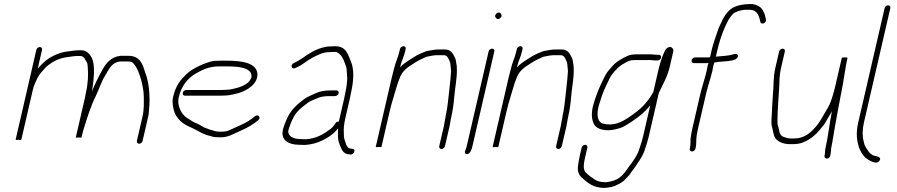

<svg xmlns="http://www.w3.org/2000/svg" viewBox="-20 -715 4407 943"><path d="M175.7 -484C167.8 -484 160.3 -477.9 158.5 -470L57.2 -31C56.2 -27 60.7 -26.3 70.7 -29C79.4 -26.3 84.2 -27 85.2 -31L141 -273C142.7 -280.3 144.6 -287 146.6 -293C158.3 -320.1 165.6 -339.8 183.1 -360C194.8 -373.4 205.7 -386.9 219.7 -397C246.8 -417.1 275.7 -430.8 314.4 -435C330.2 -436.5 342.9 -440 360.6 -440H374.6C387.2 -440 393.5 -431.9 399.2 -421C408.9 -405.3 410.1 -404 410.9 -385C414.5 -349.3 412.5 -305.2 401.6 -258C400.7 -251.3 399.1 -243 396.8 -233L352.5 -41C351.8 -38.3 356.4 -38 366.2 -40C375.1 -38 379.8 -38.3 380.5 -41L383 -52C385.3 -62 387.8 -71.3 390.5 -80C408.6 -139 426.9 -196.5 452 -247C466 -276.1 479.4 -316.7 494.7 -341C515.5 -374 526.7 -407.8 569.3 -413H603.3C617.2 -413 626.2 -412.8 632.7 -406C653.6 -386.2 665.8 -350 673.9 -320C679.8 -297.9 686.2 -265.5 686.3 -239.5C686.4 -210 687.9 -177.2 680 -143L652.3 -23C650.5 -15.3 656.1 -9 663.6 -9C671.1 -9 678.5 -15.3 680.3 -23L708.2 -144C709.8 -150.7 710.7 -157.3 710.9 -164C716.3 -209.4 715.4 -248.4 710.8 -285C706.9 -315.7 702.3 -335.2 692.3 -361C680.6 -399.7 668.1 -441 609.8 -441H572.8C527.1 -436.5 501.2 -406.7 481.2 -369C463.8 -338.3 447.1 -303.9 431.4 -266C432.6 -271.3 433.6 -277 434.3 -283C441.6 -330.3 445.2 -378.8 436.7 -414.5C431.5 -436.2 412.1 -468 381 -468H367C348.2 -468 335.4 -464.9 317.9 -463C274.1 -459.1 236.3 -440.9 205.5 -418C190.1 -405.5 179.1 -392.8 165.3 -378L186.5 -470C188.3 -477.9 183.7 -484 175.7 -484Z M888.6 -245H1061.6C1069.6 -245 1078 -245.3 1086.8 -246C1110.1 -246 1132.7 -253.8 1152.6 -258C1192.2 -270.3 1246.4 -301.1 1244.3 -352C1240.5 -407.2 1166.3 -417 1091.3 -417H1063.3C1052.6 -417 1042.2 -416.7 1032 -416C1010.5 -413.4 995.9 -405.7 977.3 -400C938.3 -382.5 909.1 -367.8 880.3 -335C854.3 -307.7 839.7 -280.1 829.5 -236C825 -216.8 829.3 -192.3 832.9 -177C843.2 -133 877.4 -105 920.3 -88C939.1 -79.7 963 -65 981.2 -57L997.8 -51L1013.8 -47C1026.1 -42.6 1033.1 -41 1051.5 -41C1083.2 -38.7 1104.7 -46 1127.2 -57L1170.8 -77C1199 -89.6 1224.5 -105.3 1247.6 -124C1264 -137.3 1248.7 -157.3 1232.2 -144C1212.2 -127.7 1189.3 -112 1164.5 -102L1120.9 -82C1108.8 -77.6 1096.3 -69 1081.9 -69C1074.4 -68.3 1066.7 -68 1058.7 -68C1043.2 -69.3 1038 -69.5 1027.1 -74L1012 -78C1006.5 -80 1001.3 -82 996.4 -84C980.6 -88.2 978.9 -92.2 962.3 -101C944.9 -110.8 933.5 -112.2 920.2 -122C904.2 -132.2 889.7 -139.5 878.9 -153.5C865.5 -171 849.7 -202.5 857.7 -237C870.6 -292.9 902.7 -331.5 941.7 -354C975 -373.2 1008.4 -389 1056.8 -389H1084.8C1141 -389 1212.8 -386.8 1215.2 -343C1217.6 -334 1206.2 -318.6 1201 -312C1187.8 -299.8 1166.8 -289.6 1149.8 -285C1132.2 -280.8 1113.4 -274 1091.3 -274C1083.1 -273.3 1075.4 -273 1068 -273H895C887.1 -273 879.6 -267 877.8 -259C876 -251.1 880.6 -245 888.6 -245Z M1632.6 -271H1605.6C1576.7 -271 1551.4 -267.2 1530.3 -257C1512.7 -248.3 1489.6 -240.1 1473.6 -228C1442.1 -204.3 1412.7 -179.5 1393.6 -141C1386.5 -126.8 1369 -86.4 1368.2 -70C1361.6 -25.6 1399.4 -4 1447.9 -4C1456.4 -3.3 1465.7 -3 1475.7 -3C1495.7 -4.3 1516 -7.6 1533.6 -13.5C1572.3 -26.4 1616.3 -51.7 1640.6 -85L1639.9 -73C1639.3 -54.7 1639.2 -34.5 1643.4 -19L1648.2 -5C1656.8 14.9 1663.5 43 1696.1 43L1702.8 44C1719.4 44 1729.5 16 1711.3 16L1704.5 15C1690.4 15 1684.1 4.1 1680.2 -5C1676.6 -18.3 1670.7 -29 1669.2 -44L1668.9 -60C1666.6 -81.9 1670.1 -108.9 1676.4 -136L1698.8 -233C1700.9 -242.3 1702.8 -251.7 1704.3 -261C1717.5 -318.3 1719.6 -373.1 1704.7 -410C1690 -443.7 1682.1 -488 1626.7 -488C1618 -488 1609.6 -487.7 1601.4 -487C1593.4 -487 1584.9 -486 1575.7 -484C1531.3 -474.9 1495.5 -451.2 1461.6 -427L1445.3 -417C1439 -412.8 1430.3 -408.5 1422.5 -405C1404.3 -396.8 1411.8 -371.8 1431 -381C1439.7 -385.4 1448.1 -389.2 1457 -394C1479.6 -409.8 1507.6 -429.7 1532.8 -441L1552.9 -450C1566.2 -454.9 1581.7 -459 1597 -459C1604.5 -459.7 1612.2 -460 1620.2 -460C1626.2 -460 1630.5 -459.7 1633 -459C1659.7 -447.2 1667.5 -421.3 1677.2 -395C1682.6 -384.5 1683.4 -365.3 1684 -351L1685.4 -331C1684.7 -309.4 1682.1 -286.5 1676.3 -261C1674.8 -251.7 1672.9 -242.3 1670.8 -233L1644 -117C1637.1 -119 1631.5 -116.3 1627.2 -109L1619.6 -98C1615.7 -92.7 1610.5 -87.3 1603.9 -82C1568.4 -55.5 1535.4 -35 1482.2 -31C1472.2 -31 1463.2 -31.3 1455.4 -32C1423.3 -32 1393.4 -44.7 1395.9 -73C1399.3 -87.8 1412.5 -121.6 1418.7 -133C1434.2 -166.7 1461 -187 1487.8 -207C1500.6 -218.5 1522.6 -225.3 1537.6 -232C1553.4 -240.6 1577 -243 1599.1 -243H1626.1C1633.2 -243 1641.6 -249.6 1643.3 -257C1645 -264.4 1639.7 -271 1632.6 -271Z M1944.4 -474 1941.9 -463C1934.5 -430.9 1922.9 -411.1 1914.6 -375C1910.8 -361.7 1907.3 -348 1904.1 -334L1825.6 6C1825.2 8 1829.7 8.3 1839.4 7C1848.4 8.3 1853.2 8 1853.6 6L1892.6 -163C1898.7 -189.3 1907.9 -223.3 1915.3 -246C1924.1 -273 1931.3 -303.8 1941.7 -328C1956.1 -370 1982.5 -384.3 2013.4 -404.5C2033.2 -417.5 2051.8 -426.2 2073.7 -436C2088.4 -438.8 2109.9 -444 2126.5 -444H2158.5C2177.1 -444 2181 -429.6 2187.3 -417C2193.1 -404.5 2192.3 -397.7 2193.7 -384L2195.5 -366C2194.8 -352.4 2193.8 -338.9 2192.3 -326C2187.8 -288.4 2184.8 -248.4 2179.8 -211.5L2177 -190.5C2175.1 -176.8 2173.7 -167.4 2170.3 -153C2169.8 -147.7 2168.7 -141.7 2167.2 -135C2164.4 -123.1 2162.8 -107.5 2160.2 -96L2137.3 3C2135.7 10.1 2140.7 17 2148.1 17C2155.5 17 2163.7 10.1 2165.3 3L2188.2 -96C2190.8 -107.2 2192.4 -122.9 2195.2 -135C2203.1 -169.5 2208.4 -203.3 2210.6 -234.5C2214 -280.2 2224.7 -328.2 2223.9 -372L2223 -394C2218.8 -409.5 2221.7 -417 2214 -433C2204.4 -451.5 2195.1 -472 2165 -472H2133C2125.6 -472 2117.8 -471.3 2109.5 -470C2098.4 -467.7 2079.6 -465.9 2069.7 -462C2056.2 -456.8 2038.7 -449.6 2025 -442C1998.2 -424.3 1966.4 -408.3 1944.7 -384C1952.1 -416.4 1962.9 -432.6 1969.9 -463L1972.4 -474C1974.3 -481.9 1969.6 -488 1961.7 -488C1953.7 -488 1946.3 -481.9 1944.4 -474Z M2379.7 -462 2271.6 6C2268.4 19.9 2255.2 37.2 2269.9 41.5C2286.5 46.3 2296.2 20.9 2299.6 6L2407.7 -462C2409.5 -469.9 2404.8 -476 2396.9 -476C2388.9 -476 2381.5 -469.9 2379.7 -462ZM2414.2 -629C2419.3 -622.4 2425.4 -617 2436.5 -626C2447.6 -635 2443.9 -642.4 2438.8 -649C2428.6 -662.3 2404 -642.3 2414.2 -629Z M2518.4 -474 2515.9 -463C2508.5 -430.9 2496.9 -411.1 2488.6 -375C2484.8 -361.7 2481.3 -348 2478.1 -334L2399.6 6C2399.2 8 2403.7 8.3 2413.4 7C2422.4 8.3 2427.2 8 2427.6 6L2466.6 -163C2472.7 -189.3 2481.9 -223.3 2489.3 -246C2498.1 -273 2505.3 -303.8 2515.7 -328C2530.1 -370 2556.5 -384.3 2587.4 -404.5C2607.2 -417.5 2625.8 -426.2 2647.7 -436C2662.4 -438.8 2683.9 -444 2700.5 -444H2732.5C2751.1 -444 2755 -429.6 2761.3 -417C2767.1 -404.5 2766.3 -397.7 2767.7 -384L2769.5 -366C2768.8 -352.4 2767.8 -338.9 2766.3 -326C2761.8 -288.4 2758.8 -248.4 2753.8 -211.5L2751 -190.5C2749.1 -176.8 2747.7 -167.4 2744.3 -153C2743.8 -147.7 2742.7 -141.7 2741.2 -135C2738.4 -123.1 2736.8 -107.5 2734.2 -96L2711.3 3C2709.7 10.1 2714.7 17 2722.1 17C2729.5 17 2737.7 10.1 2739.3 3L2762.2 -96C2764.8 -107.2 2766.4 -122.9 2769.2 -135C2777.1 -169.5 2782.4 -203.3 2784.6 -234.5C2788 -280.2 2798.7 -328.2 2797.9 -372L2797 -394C2792.8 -409.5 2795.7 -417 2788 -433C2778.4 -451.5 2769.1 -472 2739 -472H2707C2699.6 -472 2691.8 -471.3 2683.5 -470C2672.4 -467.7 2653.6 -465.9 2643.7 -462C2630.2 -456.8 2612.7 -449.6 2599 -442C2572.2 -424.3 2540.4 -408.3 2518.7 -384C2526.1 -416.4 2536.9 -432.6 2543.9 -463L2546.4 -474C2548.3 -481.9 2543.6 -488 2535.7 -488C2527.7 -488 2520.3 -481.9 2518.4 -474Z M3269.6 -388 3286.4 -461C3289.1 -472.6 3282.8 -481.6 3273.7 -484C3257.5 -485.9 3246.6 -470.7 3241.5 -457C3226.8 -424.6 3218.6 -392.5 3209.7 -354L3188.7 -263C3156.4 -205.7 3123.6 -176.1 3071.6 -141C3033.1 -114.2 2991.8 -94.5 2940.9 -108C2910.6 -117.3 2909.8 -160.5 2922.9 -203C2932.4 -233.9 2942.2 -264.3 2955 -290L2970.3 -322C2974.6 -332 2979.7 -341 2985.6 -349C3004.1 -373.1 3020.8 -390.6 3046.3 -404C3062.4 -413.7 3074.4 -420 3096 -420H3160C3171.7 -421.4 3187.9 -418 3200.5 -418H3209.5C3217.2 -418 3224.9 -424 3226.6 -431.5C3228.4 -439 3223.7 -446 3216 -446H3207C3193.5 -446 3177.4 -449.2 3164.4 -448H3102.4C3086.2 -448 3070.3 -444.9 3058.4 -439C3044.5 -432 3024.9 -421.5 3011.1 -412C2992.9 -398.3 2978.6 -380.7 2963.6 -362C2950.4 -343.1 2940.7 -320.3 2929.6 -297C2916 -267.9 2905.4 -238.2 2895.1 -204C2882.4 -161.9 2885.3 -124.5 2898.8 -103C2911.2 -79.1 2958.9 -68.3 3002.5 -80C3036.2 -86.9 3049.8 -96 3084.5 -119C3124.9 -146.6 3145 -162.7 3173.5 -197L3138.4 -45C3132.4 -19 3125 1.3 3117.5 24C3108.1 51.3 3083.5 85.4 3067.8 105C3061.3 113.1 3056.6 122.1 3050 130C3035.6 146.1 3029.3 155.5 3008.2 166C2988.8 175.6 2977.5 176.9 2955.4 180C2931.5 180 2913.6 175.3 2900.6 166.5C2886.7 157.2 2870 145.7 2859.1 134C2840.2 119.2 2847.4 84.9 2855.9 48L2864.7 10C2866.3 2.9 2861.3 -4 2853.9 -4C2846.5 -4 2838.3 2.9 2836.7 10L2827.9 48C2823.5 67.2 2821.4 82.9 2818.9 100C2814.9 125.9 2823.6 144.5 2836.8 157C2865.3 181.4 2891.4 208 2950 208C2978.1 204.9 2992.7 203.3 3017.1 190C3038.4 179 3043.8 173.2 3057.3 159L3070.5 145C3077.2 135.9 3083 126.1 3089.8 118L3100 104L3118.2 77C3132.7 54.1 3135.6 49.6 3144.5 28L3151.6 6C3156.8 -10.2 3162.1 -26.4 3166.4 -45L3215.6 -258C3237.3 -305.9 3257.3 -335 3269.6 -388Z M3387.5 -405H3451.5C3454.2 -405 3456.9 -405.3 3459.7 -406C3458 -401.3 3456.6 -396.7 3455.5 -392C3453.3 -382.7 3451.6 -373.7 3450.3 -365C3441.7 -328.1 3427.9 -289.7 3419.2 -252L3380.9 -86C3376.6 -67.4 3373.4 -47.6 3371.4 -32C3371.1 -22.6 3371.8 -3.3 3369.2 8L3367.5 15C3365.8 22.7 3371.3 29 3378.8 29C3386.3 29 3393.8 22.7 3395.5 15L3397.2 8C3398.5 2 3399.3 -5.7 3399.5 -15C3399.1 -36.2 3402.5 -58.6 3408.6 -85L3447.2 -252C3456 -290.3 3470 -329.3 3478.7 -367C3479.9 -375 3481.5 -383.3 3483.5 -392C3484.7 -397.3 3486.3 -402.7 3488.2 -408C3491 -408.7 3493.4 -409 3495.4 -409C3522.1 -415.3 3605.5 -409.6 3604.2 -440.5C3603.7 -452.3 3591.9 -450.7 3580.4 -448C3558.1 -440.3 3522.6 -439.7 3497.9 -437H3495.9L3503.3 -469C3512.4 -508.4 3525.4 -547.3 3540.4 -582L3550 -602C3558.6 -619.9 3566.5 -631.9 3579.1 -646C3592.2 -658.3 3616.9 -664.9 3638 -667H3666C3669.2 -666.3 3672.7 -665.7 3676.5 -665C3698.7 -659.1 3706.6 -638.9 3711.9 -619L3714.4 -608C3717 -590.6 3745.9 -601.7 3741.9 -619L3739.4 -630C3736.9 -646.5 3730.3 -658.2 3722.7 -670C3713.9 -683.4 3695.2 -692.1 3675.4 -695H3661.4C3635.3 -695 3607.7 -690.2 3587.2 -681C3559.9 -669.6 3537.1 -638 3524.6 -609L3515 -589C3511.1 -581 3508 -573.3 3505.7 -566C3495.9 -535.6 3483 -502.3 3475.3 -469L3469.7 -445C3469.5 -441 3468.6 -437.3 3467.2 -434C3464.4 -433.3 3461.3 -433 3458 -433H3394C3386.3 -433 3378.6 -427 3376.8 -419.5C3375.1 -412 3379.8 -405 3387.5 -405Z M3806.7 -462 3788.4 -383C3776.4 -330.8 3781.2 -299.7 3776.2 -252L3773.3 -207C3772.4 -193 3771.6 -177.3 3770.9 -160C3769.8 -131.7 3765.9 -106.9 3772.5 -89C3774.8 -78.3 3779 -57 3782.1 -48C3790 -23.7 3821.5 -7 3858.6 -7H3875.6C3889.7 -7 3910.5 -9.7 3922.5 -15C3968.9 -32 3999.3 -66.5 4029.5 -106C4039.7 -122.2 4054.2 -149.3 4064.1 -165C4064.4 -166.3 4065 -167.7 4066 -169C4053.9 -108.3 4047.8 -46.6 4035.4 7C4033.5 15 4032.5 22.3 4032.3 29L4031.1 43L4029.2 51C4028.8 58.2 4033.7 64 4041.7 64C4049.1 64 4057.2 56.9 4057.7 49L4059.5 41L4061.7 23C4061.3 19 4061.8 13.7 4063.4 7C4065.1 -0.3 4066.7 -8.7 4068.2 -18C4082 -105.1 4102.6 -212.2 4120 -303C4127.5 -342.4 4132.8 -389 4141.6 -427L4142.3 -430C4142.9 -432.7 4138.5 -433.7 4129 -433C4119.8 -433.7 4114.9 -432.7 4114.3 -430L4083.8 -298C4073.8 -254.7 4060.8 -206.7 4039.4 -175C4023.9 -148.8 4007.3 -115.1 3987.7 -94C3962.8 -64 3930.2 -35 3882.1 -35H3865.1C3850.4 -35 3847.9 -36.6 3833.5 -41C3812.5 -47.1 3809.2 -60.2 3805.5 -80L3799.6 -102C3798.6 -106.7 3798.2 -113.7 3798.4 -123C3798.9 -176.5 3804.5 -241.2 3807.6 -297L3808.5 -327C3809.9 -345 3811.6 -362 3816.4 -383L3834.7 -462C3836.5 -469.9 3831.8 -476 3823.9 -476C3815.9 -476 3808.5 -469.9 3806.7 -462Z M4324.8 -675 4195.3 -114C4185.7 -72.1 4186.3 -37.7 4194.1 -9L4197.6 6C4203.7 24.8 4217.4 47.5 4231.1 60C4238.8 66.6 4286.7 100.3 4300.8 72.5C4311.8 50.5 4274.1 53.7 4264.4 46C4254.8 39 4250.2 35.9 4244 26C4238.5 18.9 4227.8 3 4225.4 -6L4221.8 -21C4215 -46.3 4214.8 -77 4223.3 -114L4352.8 -675C4354.7 -682.9 4350 -689 4342.1 -689C4334.1 -689 4326.7 -682.9 4324.8 -675Z"/></svg>

Font: HoneyBee
Style: XLitIt
Weight: 200
Foundry: Cannot Into Space Fonts
Version: Version 0.89